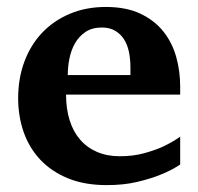

<svg xmlns="http://www.w3.org/2000/svg" viewBox="-20 -520 569 552"><path d="M355 -326.2Q355 -350.1 350.6 -371.1Q346.2 -392.1 336.2 -407.5Q326.2 -422.9 310.5 -431.9Q294.9 -440.9 272.9 -440.9Q245.1 -440.9 226.3 -428.5Q207.5 -416 196 -396.2Q184.6 -376.5 179.7 -352.1Q174.8 -327.6 174.8 -304.2H355ZM498 -46.9Q472.2 -29.8 439.9 -17.1Q412.1 -5.9 373.5 3.2Q335 12.2 287.1 12.2Q223.1 12.2 175.5 -7.3Q127.9 -26.9 95.9 -60.8Q64 -94.7 48.1 -140.1Q32.2 -185.5 32.2 -237.8Q32.2 -294.4 50 -342.5Q67.9 -390.6 100.8 -425.5Q133.8 -460.4 180.4 -480.2Q227.1 -500 284.2 -500Q342.8 -500 383.5 -480.7Q424.3 -461.4 449.7 -429.4Q475.1 -397.5 486.6 -356.4Q498 -315.4 498 -272V-248H169.9Q169.9 -207 180.2 -174.3Q190.4 -141.6 210.2 -118.7Q230 -95.7 258.8 -83.3Q287.6 -70.8 324.2 -70.8Q362.3 -70.8 393.8 -79.3Q425.3 -87.9 448.7 -98.6Q475.6 -111.3 498 -127Z"/></svg>

Font: Charis SIL Am
Style: Bold
Weight: 700
Foundry: SIL International
Version: Version 5.000